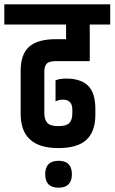

<svg xmlns="http://www.w3.org/2000/svg" viewBox="-54 -683 532 892"><path d="M280 126.5Q280 189 218 189Q156 189 156 126.5Q156 64 218 64Q280 64 280 126.5ZM238 -220Q220 -220 204 -212V-310Q224 -318 253 -318Q321 -318 355 -285Q389 -252 389 -177V-150Q389 -72 347.5 -33.5Q306 5 217 5Q42 5 42 -154V-354Q42 -431 81.5 -466Q121 -501 206 -501H253V-569H-34V-663H458V-569H363V-399H206Q174 -399 163 -387Q152 -375 152 -351V-157Q152 -127 166 -112Q180 -97 217 -97Q254 -97 268 -111.5Q282 -126 282 -156V-174Q282 -220 238 -220Z"/></svg>

Font: Khand SemiBold
Style: Regular
Weight: 600
Designer: Devanagari: Sanchit Sawaria, Jyotish Sonowal; Latin: Satya Rajpurohit
Foundry: Indian Type Foundry
Version: Version 1.101;PS 1.0;hotconv 1.0.78;makeotf.lib2.5.61930; tt